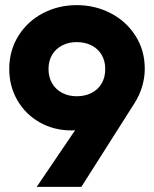

<svg xmlns="http://www.w3.org/2000/svg" viewBox="-20 -728 600 748"><path d="M272.5 -220.5 258 -220Q190 -220 134.8 -251.2Q79.5 -282.5 47.8 -337.2Q16 -392 16 -459Q16 -531 51.5 -588Q87 -645 147.2 -676.5Q207.5 -708 279 -708Q351 -708 411.8 -676.2Q472.5 -644.5 508.2 -588Q544 -531.5 544 -460Q544 -425.5 533.8 -391Q523.5 -356.5 504 -326L297 0H123ZM279 -353Q310.5 -353 335.8 -365.5Q361 -378 375.5 -402Q390 -426 390 -459Q390 -491.5 375.5 -515.2Q361 -539 335.8 -551.5Q310.5 -564 279 -564Q248 -564 223 -551.5Q198 -539 183.5 -515.2Q169 -491.5 169 -459Q169 -426.5 183.5 -402.5Q198 -378.5 223 -365.8Q248 -353 279 -353Z"/></svg>

Font: HK Grotesk Black
Style: Regular
Weight: 900
Designer: Alfredo Marco Pradil
Foundry: Hanken Design Co.
Version: Version 3.001